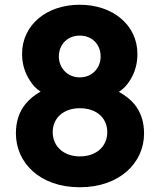

<svg xmlns="http://www.w3.org/2000/svg" viewBox="-20 -777 673 809"><path d="M316 12C485 12 587 -92 587 -214C587 -263 574 -303 548 -336C531 -357 508 -375 481 -390C500 -402 515 -418 528 -439C549 -472 559 -509 559 -550C559 -670 457 -757 316 -757C174 -757 73 -670 73 -550C73 -509 84 -472 105 -439C118 -418 133 -402 151 -391C124 -376 103 -358 86 -337C60 -304 47 -264 47 -215C47 -92 147 12 316 12ZM316 -451C264 -451 228 -491 228 -539C228 -589 264 -627 316 -627C369 -627 404 -589 404 -539C404 -491 369 -451 316 -451ZM316 -118C249 -118 202 -160 202 -220C202 -281 249 -321 316 -321C386 -321 432 -281 432 -220C432 -160 386 -118 316 -118Z"/></svg>

Font: Plus Jakarta Sans ExtraBold
Style: Regular
Weight: 800
Designer: Gumpita Rahayu
Foundry: Tokotype
Version: Version 2.071;gftools[0.9.30]